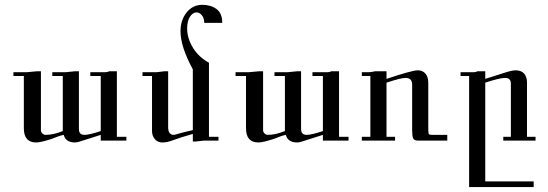

<svg xmlns="http://www.w3.org/2000/svg" viewBox="-20 -594 2255 790"><path d="M500 -15.6H394.5V-39.1Q320.3 -15.6 308.6 -11.7Q296.9 -7.8 289.1 -7.8Q250 -7.8 242.2 -39.1Q222.7 -35.2 195.3 -23.4Q148.4 -7.8 128.9 -7.8Q78.1 -7.8 78.1 -66.4V-281.2H35.2V-296.9H89.8L132.8 -300.8H148.4V-58.6Q148.4 -50.8 154.3 -44.9Q160.2 -39.1 168 -39.1Q199.2 -39.1 238.3 -54.7V-281.2H195.3V-296.9H250L289.1 -300.8H304.7V-62.5Q304.7 -39.1 328.1 -39.1Q347.7 -39.1 394.5 -54.7V-281.2H351.6V-296.9H414.1Q421.9 -296.9 429.7 -300.8H449.2H460.9V-31.2H500Z M894.5 -500Q878.9 -500 867.2 -500Q832 -500 820.3 -500Q820.3 -519.5 810.5 -531.2Q800.8 -543 789.1 -543Q773.4 -543 761.7 -525.4Q750 -507.8 750 -476.6Q750 -437.5 773.4 -398.4Q796.9 -359.4 839.8 -335.9V-31.2H878.9V-15.6H847.7Q835.9 -15.6 820.3 -15.6L785.2 -11.7H773.4V-43Q718.8 -27.3 693.4 -17.6Q668 -7.8 648.4 -7.8Q628.9 -7.8 617.2 -21.5Q605.5 -35.2 605.5 -54.7V-281.2H566.4V-296.9H625L656.2 -300.8H671.9V-70.3Q671.9 -39.1 695.3 -39.1Q699.2 -39.1 710.9 -43Q738.3 -50.8 773.4 -58.6V-308.6Q722.7 -402.3 722.7 -464.8Q722.7 -511.7 748 -543Q773.4 -574.2 812.5 -574.2Q847.7 -574.2 871.1 -556.6Q894.5 -539.1 894.5 -500Z M1414.1 -15.6H1308.6V-39.1Q1234.4 -15.6 1222.7 -11.7Q1210.9 -7.8 1203.1 -7.8Q1164.1 -7.8 1156.2 -39.1Q1136.7 -35.2 1109.4 -23.4Q1062.5 -7.8 1043 -7.8Q992.2 -7.8 992.2 -66.4V-281.2H949.2V-296.9H1003.9L1046.9 -300.8H1062.5V-58.6Q1062.5 -50.8 1068.4 -44.9Q1074.2 -39.1 1082 -39.1Q1113.3 -39.1 1152.3 -54.7V-281.2H1109.4V-296.9H1164.1L1203.1 -300.8H1218.8V-62.5Q1218.8 -39.1 1242.2 -39.1Q1261.7 -39.1 1308.6 -54.7V-281.2H1265.6V-296.9H1328.1Q1335.9 -296.9 1343.8 -300.8H1363.3H1375V-31.2H1414.1Z M1820.3 -15.6H1699.2Q1683.6 -15.6 1679.7 -25.4Q1675.8 -35.2 1675.8 -58.6V-246.1Q1675.8 -273.4 1648.4 -273.4Q1628.9 -273.4 1570.3 -253.9V-31.2H1605.5V-15.6H1468.8V-31.2H1503.9V-281.2H1468.8V-296.9H1496.1Q1507.8 -296.9 1523.4 -300.8H1550.8H1570.3V-269.5Q1675.8 -304.7 1699.2 -304.7Q1718.8 -304.7 1730.5 -291Q1742.2 -277.3 1742.2 -253.9V-58.6Q1742.2 -43 1746.1 -41Q1750 -39.1 1761.7 -39.1H1820.3Z M2183.6 -15.6H2050.8V-31.2H2082V-250Q2082 -273.4 2058.6 -273.4Q2035.2 -273.4 1976.6 -253.9V152.3H2175.8V175.8H1910.2V-281.2H1875V-296.9H1929.7Q1937.5 -296.9 1945.3 -300.8H1964.8H1976.6V-269.5L2050.8 -293Q2085.9 -304.7 2101.6 -304.7Q2125 -304.7 2136.7 -291Q2148.4 -277.3 2148.4 -253.9V-31.2H2183.6Z"/></svg>

Font: 和音 by 宁静之雨，公众号njzyshare
Style: Regular
Weight: 400
Designer: Steve Matteson
Foundry: Ascender Corporation
Version: Version 6.00;June 8, 2018;FontCreator 11.0.0.2388 32-bit